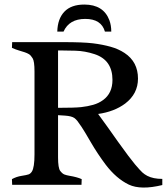

<svg xmlns="http://www.w3.org/2000/svg" viewBox="-20 -824 744 856"><path d="M703.6 1Q607.9 24.4 554.2 -1Q498.5 -27.8 451.2 -89.8Q414.6 -138.7 385 -189.7Q355.5 -240.7 343.5 -258.5Q331.5 -276.4 325.2 -284.4Q318.8 -292.5 311.5 -297.9Q298.8 -306.6 269.5 -308.6L238.8 -310.5V-122.6Q238.8 -74.7 248.5 -62Q258.3 -49.3 267.6 -45.9Q276.9 -42.5 288.6 -40.5Q323.7 -34.7 344.2 -25.4L343.3 0H34.2L33.2 -25.4Q53.7 -36.6 76.4 -40Q99.1 -43.5 107.7 -46.6Q116.2 -49.8 122.1 -59.1Q133.8 -77.6 133.8 -135.3V-505.4Q133.8 -550.8 125.5 -564.2Q117.2 -577.6 109.1 -582.5Q101.1 -587.4 89.8 -591.1Q78.6 -594.7 64.5 -598.9Q50.3 -603 33.2 -610.8L34.2 -636.2H259.3Q351.1 -636.2 394.3 -630.9Q437.5 -625.5 472.7 -615.7Q507.8 -606 535.2 -587.9Q595.2 -548.3 595.2 -473.6Q595.2 -405.8 538.1 -362.3Q489.7 -326.2 417.5 -315.9Q439.5 -286.1 461.7 -254.9Q483.9 -223.6 505.9 -192.4Q559.1 -118.2 582 -91.1Q605 -64 614.7 -55.2Q624.5 -46.4 636.7 -40Q663.1 -26.4 703.6 -26.4ZM238.8 -343.3Q312.5 -343.3 341.6 -346.4Q370.6 -349.6 395.5 -356.7Q420.4 -363.8 439.5 -377.9Q481.4 -408.2 481.4 -467.8Q481.4 -556.2 401.9 -582.5Q358.9 -596.7 316.4 -597.9Q273.9 -599.1 249.5 -599.1H238.8ZM447.8 -683.1Q431.6 -739.7 360.1 -739.7Q288.6 -739.7 263.2 -683.1H235.4Q236.8 -740.2 267.1 -772Q297.4 -803.7 356 -803.7Q441.4 -803.7 467.8 -733.4Q476.1 -710.9 476.1 -683.1Z"/></svg>

Font: RadleyRegular
Style: Regular
Weight: 400
Designer: vernon adams
Foundry: vernon adams
Version: Version 1.000;PS 001.001;hotconv 1.0.56